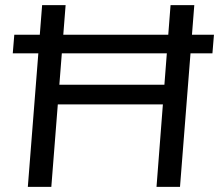

<svg xmlns="http://www.w3.org/2000/svg" viewBox="-20 -732 858 752"><path d="M30 -523 36 -596H818L812 -523ZM593 0 648 -712H741L685 0ZM89 0 145 -712H237L181 0ZM155 -323 161 -400H666L659 -323Z"/></svg>

Font: Muli Medium
Style: Italic
Weight: 500
Italic angle: -4.541°
Designer: Vernon Adams
Foundry: Vernon Adams
Version: Version 2.100; ttfautohint (v1.8.1.43-b0c9)